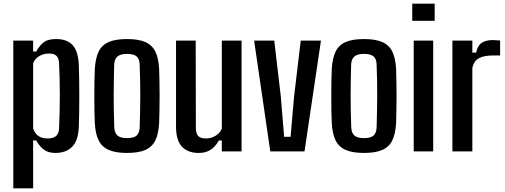

<svg xmlns="http://www.w3.org/2000/svg" viewBox="-20 -820 2734 1040"><path d="M52 200V-600H159.5V-541H176Q195 -574.5 217.5 -591.5Q240 -608.5 284.5 -608.5Q343 -608.5 373.5 -575.5Q404 -542.5 407 -466Q408 -437.5 408.8 -393.2Q409.5 -349 409.5 -300Q409.5 -251 408.8 -206.8Q408 -162.5 407 -134Q404 -58 370.8 -24.8Q337.5 8.5 279.5 8.5Q244.5 8.5 220.8 -7.2Q197 -23 176 -59H159.5V200ZM239.5 -70Q268 -70 283.5 -83.2Q299 -96.5 300 -125.5Q302.5 -176.5 303.2 -222Q304 -267.5 304 -310Q304 -352.5 303 -393.8Q302 -435 300 -477Q299 -504.5 286.2 -517.2Q273.5 -530 245 -530Q216.5 -530 193.2 -516.5Q170 -503 159.5 -477.5V-123Q171 -94 190.2 -82Q209.5 -70 239.5 -70Z M668 8.5Q606 8.5 568.8 -8Q531.5 -24.5 514 -60.2Q496.5 -96 493.5 -154.5Q492 -181 491.5 -218.2Q491 -255.5 491 -296.5Q491 -337.5 491.5 -376.5Q492 -415.5 493.5 -446Q497 -505 514.5 -540.8Q532 -576.5 569.2 -592.5Q606.5 -608.5 668 -608.5Q731 -608.5 768 -591.8Q805 -575 822 -539.5Q839 -504 842 -446Q843 -417 843.8 -379.8Q844.5 -342.5 844.5 -302.2Q844.5 -262 843.8 -223.5Q843 -185 842 -154.5Q839 -96 821.8 -60.2Q804.5 -24.5 767.5 -8Q730.5 8.5 668 8.5ZM668 -72Q705.5 -72 720.5 -86.2Q735.5 -100.5 736.5 -130Q738 -175 738.8 -217.2Q739.5 -259.5 739.8 -300.8Q740 -342 739 -384Q738 -426 736.5 -471Q735.5 -501 720 -514.5Q704.5 -528 668 -528Q631.5 -528 615.5 -513.5Q599.5 -499 598.5 -470Q597.5 -433 596.8 -391.8Q596 -350.5 595.8 -307Q595.5 -263.5 596.5 -219Q597.5 -174.5 599 -130.5Q600.5 -100 616 -86Q631.5 -72 668 -72Z M1057 8.5Q998.5 8.5 966 -25Q933.5 -58.5 933.5 -134.5V-600H1040L1041 -125.5Q1041 -96.5 1053.8 -83.2Q1066.5 -70 1095 -70Q1122.5 -70 1147 -84.2Q1171.5 -98.5 1181.5 -123V-600H1288.5V0H1181.5V-59H1165.5Q1145.5 -23.5 1119 -7.5Q1092.5 8.5 1057 8.5Z M1444 0 1356.5 -600H1465.5L1501 -298L1519 -79H1554L1573 -298L1609 -600H1718.5L1629.5 0Z M1951.5 8.5Q1889.5 8.5 1852.2 -8Q1815 -24.5 1797.5 -60.2Q1780 -96 1777 -154.5Q1775.5 -181 1775 -218.2Q1774.5 -255.5 1774.5 -296.5Q1774.5 -337.5 1775 -376.5Q1775.5 -415.5 1777 -446Q1780.5 -505 1798 -540.8Q1815.5 -576.5 1852.8 -592.5Q1890 -608.5 1951.5 -608.5Q2014.5 -608.5 2051.5 -591.8Q2088.5 -575 2105.5 -539.5Q2122.5 -504 2125.5 -446Q2126.5 -417 2127.2 -379.8Q2128 -342.5 2128 -302.2Q2128 -262 2127.2 -223.5Q2126.5 -185 2125.5 -154.5Q2122.5 -96 2105.2 -60.2Q2088 -24.5 2051 -8Q2014 8.5 1951.5 8.5ZM1951.5 -72Q1989 -72 2004 -86.2Q2019 -100.5 2020 -130Q2021.5 -175 2022.2 -217.2Q2023 -259.5 2023.2 -300.8Q2023.5 -342 2022.5 -384Q2021.5 -426 2020 -471Q2019 -501 2003.5 -514.5Q1988 -528 1951.5 -528Q1915 -528 1899 -513.5Q1883 -499 1882 -470Q1881 -433 1880.2 -391.8Q1879.5 -350.5 1879.2 -307Q1879 -263.5 1880 -219Q1881 -174.5 1882.5 -130.5Q1884 -100 1899.5 -86Q1915 -72 1951.5 -72Z M2213 -707.5V-800H2334.5V-707.5ZM2221 0V-600H2326.5V0Z M2430.5 0V-600H2538.5V-535H2559Q2567 -573 2589.5 -588Q2612 -603 2648.5 -603Q2659.5 -603 2670 -602Q2680.5 -601 2689 -600.5V-519.5H2650Q2601.5 -519.5 2574.5 -504.8Q2547.5 -490 2538.5 -453.5V0Z"/></svg>

Font: Big Shoulders Medium
Style: Regular
Weight: 500
Designer: Patric King
Foundry: XO Type Co
Version: Version 2.002